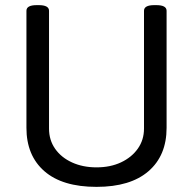

<svg xmlns="http://www.w3.org/2000/svg" viewBox="-20 -722 752 748"><path d="M589 -702Q629 -702 629 -680V-224Q629 -116 558.5 -55Q488 6 356 6Q223 6 153 -55Q83 -116 83 -224V-680Q83 -702 123 -702H131Q171 -702 171 -680V-221Q171 -176 195 -142Q219 -108 261 -89Q303 -70 356 -70Q410 -70 451.5 -89.5Q493 -109 517 -143Q541 -177 541 -221V-680Q541 -702 581 -702Z"/></svg>

Font: Asap VF Beta
Style: Regular
Weight: 400
Designer: Pablo Cosgaya
Foundry: Pablo Cosgaya
Version: Version 1.007